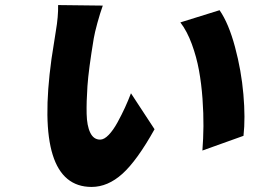

<svg xmlns="http://www.w3.org/2000/svg" viewBox="-20 -712 996 755"><path d="M384.2 -690Q373.6 -660.5 362.9 -621.6Q352.3 -582.7 348.7 -561.1Q328.1 -436.8 323.9 -373.9Q319.6 -311.1 320.7 -264.2Q321.7 -217.3 334.9 -190.2Q348 -163 373.9 -163Q389.6 -163 407.5 -181.6Q425.4 -200.3 442.1 -230.8Q458.8 -261.4 471.4 -288.9Q484 -316.4 495 -345.2L587.7 -203.8Q518.8 -80.3 461.3 -28.6Q403.8 23.1 340.2 23.1Q113.3 23.1 182.5 -480.5Q188.2 -520.6 199.6 -589.8Q209.5 -647.4 208.5 -692.1ZM843.4 -671.9Q879.3 -620 904.1 -527.3Q929 -434.7 937.1 -341.1Q945.3 -247.5 937.5 -177.9L775.9 -120Q779.5 -166.5 780 -215.6Q780.5 -264.6 776.3 -323.9Q772 -383.2 762.4 -435.7Q752.8 -488.3 734.2 -538.9Q715.6 -589.5 689.3 -623.9Z"/></svg>

Font: Karasuma Gothic
Style: Italic
Weight: 900
Italic angle: -9.39999°
Designer: Rasmus Andersson / Ryoko Nishizuka
Foundry: Genbu
Version: Version 1.00